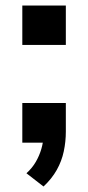

<svg xmlns="http://www.w3.org/2000/svg" viewBox="-20 -518 321 697"><path d="M138 159 76 111Q97 92 110 69.5Q123 47 130 23Q137 -1 138 -24L168 0H61V-144H219V-40Q219 -4 211.5 31.5Q204 67 186 99Q168 131 138 159ZM61 -355V-498H219V-355Z"/></svg>

Font: Nunito Sans 8pt
Style: Bold
Weight: 700
Version: Version 3.101;gftools[0.9.27]